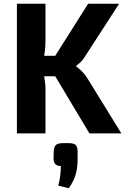

<svg xmlns="http://www.w3.org/2000/svg" viewBox="-20 -710 671 1022"><path d="M626 0 444 -295C430 -318 406 -342 386 -356V-360C406 -375 422 -390 436 -415L614 -690H449L274 -413H215C220 -440 222 -468 222 -495V-690H70V0H222V-238C222 -258 219 -281 215 -304H274L456 0ZM314 52C280 52 268 63 266 94L265 137C266 161 279 174 304 174C303 212 300 243 290 278L346 292C375 251 392 209 393 146V94C392 63 381 52 346 52Z"/></svg>

Font: SnT
Style: Bold
Weight: 700
Designer: Natanael Gama
Version: Version 1.001;PS 001.001;hotconv 1.0.70;makeotf.lib2.5.58329